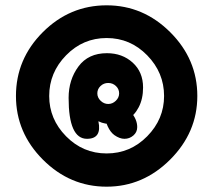

<svg xmlns="http://www.w3.org/2000/svg" viewBox="-20 -888 802 722"><path d="M381 -186Q518 -186 620 -288Q722 -390 722 -527Q722 -665 620.5 -766.5Q519 -868 381 -868Q242 -868 141 -767Q40 -666 40 -527Q40 -389 141.5 -287.5Q243 -186 381 -186ZM165 -527Q165 -615 228.5 -680Q292 -745 381 -745Q470 -745 533.5 -680Q597 -615 597 -527Q597 -440 533.5 -375.5Q470 -311 381 -311Q292 -311 228.5 -375.5Q165 -440 165 -527ZM307 -366Q364 -366 350 -432Q376 -419 405.5 -423Q435 -427 460 -440Q485 -453 501.5 -484.5Q518 -516 518 -559Q518 -617 479 -652.5Q440 -688 382 -688Q312 -688 275 -638Q238 -588 238 -520Q238 -366 307 -366ZM448 -366Q467 -366 481.5 -378.5Q496 -391 496 -410Q496 -439 472.5 -466.5Q449 -494 421 -494Q401 -494 388 -481.5Q375 -469 375 -450Q375 -435 385 -413Q395 -391 410 -380Q430 -366 448 -366ZM415.5 -509Q403 -497 387 -497Q371 -497 358.5 -509Q346 -521 346 -537Q346 -553 358 -564.5Q370 -576 387 -576Q404 -576 416 -564.5Q428 -553 428 -537Q428 -521 415.5 -509Z"/></svg>

Font: Cherry Bomb
Style: Regular
Weight: 400
Designer: satsuyako
Foundry: satsuyako
Version: Version 4.0